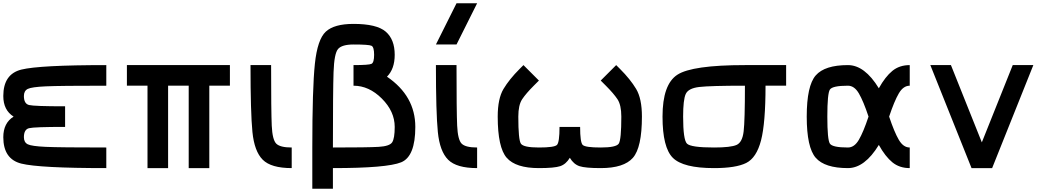

<svg xmlns="http://www.w3.org/2000/svg" viewBox="-20 -1020 6415 1165"><path d="M625 -500Q343.8 -500 257.8 -496.1Q171.9 -492.2 148.4 -480.5Q125 -468.8 125 -437.5Q125 -390.6 156.2 -382.8Q187.5 -375 375 -375V-250Q187.5 -250 156.2 -242.2Q125 -234.4 125 -187.5Q125 -156.2 148.4 -144.5Q171.9 -132.8 257.8 -128.9Q343.8 -125 625 -125V0Q218.8 0 109.4 -27.3Q0 -54.7 0 -187.5Q0 -273.4 62.5 -312.5Q0 -351.6 0 -437.5Q0 -570.3 109.4 -597.7Q218.8 -625 625 -625Z M1375 -625V-500H1250V0H1125V-500H1000V0H875V-500H750V-625Z M1625 -625Q1625 -343.8 1628.9 -257.8Q1632.8 -171.9 1656.2 -148.4Q1679.7 -125 1750 -125V0Q1625 0 1574.2 -50.8Q1523.4 -101.6 1511.7 -218.8Q1500 -335.9 1500 -625Z M2125 -625Q2218.8 -625 2234.4 -632.8Q2250 -640.6 2250 -687.5Q2250 -734.4 2234.4 -742.2Q2218.8 -750 2125 -750Q2054.7 -750 2031.2 -722.7Q2007.8 -695.3 2003.9 -582Q2000 -468.8 2000 -125Q2210.9 -125 2277.3 -128.9Q2343.8 -132.8 2359.4 -156.2Q2375 -179.7 2375 -250Q2375 -343.8 2296.9 -421.9Q2218.8 -500 2125 -500ZM2500 -250Q2500 -70.3 2414.1 -35.2Q2328.1 0 2000 0V125H1875V-125Q1875 -484.4 1890.6 -632.8Q1906.2 -781.2 1957 -828.1Q2007.8 -875 2125 -875Q2265.6 -875 2320.3 -828.1Q2375 -781.2 2375 -687.5Q2375 -601.6 2328.1 -554.7Q2500 -437.5 2500 -250Z M2750 -625Q2750 -343.8 2753.9 -257.8Q2757.8 -171.9 2781.2 -148.4Q2804.7 -125 2875 -125V0Q2750 0 2699.2 -50.8Q2648.4 -101.6 2636.7 -218.8Q2625 -335.9 2625 -625ZM2750 -750H2625L2750 -1000H2875Z M3750 -312.5Q3750 -382.8 3726.6 -418Q3703.1 -453.1 3656.2 -500Q3632.8 -523.4 3625 -531.2L3718.8 -625Q3726.6 -617.2 3742.2 -601.6Q3804.7 -539.1 3839.8 -480.5Q3875 -421.9 3875 -312.5Q3875 -125 3820.3 -62.5Q3765.6 0 3625 0Q3531.2 0 3496.1 -11.7Q3460.9 -23.4 3437.5 -62.5Q3414.1 -23.4 3378.9 -11.7Q3343.8 0 3250 0Q3109.4 0 3054.7 -62.5Q3000 -125 3000 -312.5Q3000 -421.9 3035.2 -480.5Q3070.3 -539.1 3132.8 -601.6Q3148.4 -617.2 3156.2 -625L3250 -531.2Q3242.2 -523.4 3218.8 -500Q3171.9 -453.1 3148.4 -418Q3125 -382.8 3125 -312.5Q3125 -171.9 3140.6 -148.4Q3156.2 -125 3250 -125Q3343.8 -125 3359.4 -140.6Q3375 -156.2 3375 -250H3500Q3500 -156.2 3515.6 -140.6Q3531.2 -125 3625 -125Q3718.8 -125 3734.4 -148.4Q3750 -171.9 3750 -312.5Z M4312.5 -125Q4414.1 -125 4449.2 -140.6Q4484.4 -156.2 4492.2 -222.7Q4500 -289.1 4500 -500Q4289.1 -500 4222.7 -492.2Q4156.2 -484.4 4140.6 -449.2Q4125 -414.1 4125 -312.5Q4125 -171.9 4148.4 -148.4Q4171.9 -125 4312.5 -125ZM4750 -500H4625Q4625 -273.4 4597.7 -168Q4570.3 -62.5 4507.8 -31.2Q4445.3 0 4312.5 0Q4125 0 4062.5 -62.5Q4000 -125 4000 -312.5Q4000 -507.8 4089.8 -566.4Q4179.7 -625 4500 -625H4750Z M5500 -125V0Q5437.5 0 5394.5 -35.2Q5351.6 -70.3 5312.5 -140.6Q5226.6 0 5125 0Q4984.4 0 4929.7 -62.5Q4875 -125 4875 -312.5Q4875 -500 4929.7 -562.5Q4984.4 -625 5125 -625Q5226.6 -625 5312.5 -484.4Q5351.6 -554.7 5394.5 -589.8Q5437.5 -625 5500 -625V-500Q5460.9 -500 5433.6 -453.1Q5406.2 -406.2 5375 -312.5Q5406.2 -218.8 5433.6 -171.9Q5460.9 -125 5500 -125ZM5125 -500Q5031.2 -500 5015.6 -476.6Q5000 -453.1 5000 -312.5Q5000 -171.9 5015.6 -148.4Q5031.2 -125 5125 -125Q5164.1 -125 5191.4 -171.9Q5218.8 -218.8 5250 -312.5Q5218.8 -406.2 5191.4 -453.1Q5164.1 -500 5125 -500Z M5750 -625 5937.5 -156.2 6125 -625H6250L6000 0H5875L5625 -625Z"/></svg>

Font: CraftyPE
Style: Regular
Weight: 400
Designer: Erek Butcher
Foundry: Haunted Coop
Version: Version 0.018;April 4, 2024;FontCreator 15.0.0.2962 64-bit